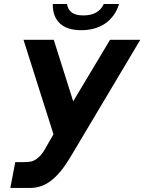

<svg xmlns="http://www.w3.org/2000/svg" viewBox="-20 -925 710 945"><path d="M380.4 -776.4Q311 -776.4 275.4 -809.1Q239.7 -841.8 239.7 -903.3V-905.3H309.6Q313.5 -878.9 332.5 -864Q351.6 -849.1 390.1 -849.1Q428.2 -849.1 453.4 -863.5Q478.5 -877.9 490.7 -905.3H565.9Q556.2 -873 538.3 -848.9Q520.5 -824.7 496.6 -808.6Q472.7 -792.5 443.1 -784.4Q413.6 -776.4 380.4 -776.4ZM55.2 -127H94.2Q121.6 -127 136.2 -130.9Q152.3 -135.3 169.7 -150.4Q187 -165.5 202.6 -193.4L243.2 -264.2L95.7 -729H244.6L340.3 -426.3L521.5 -729H670.4L324.2 -147.9Q279.3 -73.2 232.4 -36.6Q185.5 0 128.4 0H30.8Z"/></svg>

Font: Hack
Style: Bold Italic
Weight: 700
Italic angle: -11°
Monospace: yes
Designer: Christopher Simpkins
Foundry: Christopher Simpkins
Version: Version 2.017; ttfautohint (v1.4.1) -l 4 -r 80 -G 350 -x 0 -